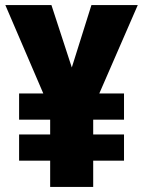

<svg xmlns="http://www.w3.org/2000/svg" viewBox="-20 -734 562 754"><path d="M262 -469 339 -714H521L370 -367H467V-264H346V-206H467V-103H346V0H177V-103H55V-206H177V-264H55V-367H150L1 -714H182Z"/></svg>

Font: Noto Sans Myanmar Condensed Black
Style: Regular
Weight: 900
Width: 3
Designer: Monotype Design Team
Foundry: Monotype Imaging Inc.
Version: Version 2.107; ttfautohint (v1.8.4.7-5d5b)